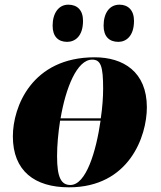

<svg xmlns="http://www.w3.org/2000/svg" viewBox="-20 -791 690 821"><path d="M486 -612C518 -612 553 -635 553 -702C553 -748 527 -771 491 -771C448 -771 423 -735 423 -681C423 -635 447 -612 486 -612ZM267 -612C300 -612 335 -635 335 -702C335 -748 310 -771 272 -771C231 -771 205 -735 205 -681C205 -635 229 -612 267 -612ZM275 10C532 10 608 -208 608 -332C608 -484 507 -546 385 -546C116 -546 35 -334 35 -208C35 -60 128 10 275 10ZM374 -536C411 -536 421 -508 421 -412C421 -376 418 -332 411 -285H239C261 -415 309 -536 374 -536ZM281 0C242 0 224 -31 224 -123C224 -170 229 -223 237 -275H410C391 -143 348 0 281 0Z"/></svg>

Font: Noto Serif Display Black
Style: Italic
Weight: 900
Italic angle: -12°
Designer: Monotype Design Team
Foundry: Monotype Imaging Inc.
Version: Version 2.009